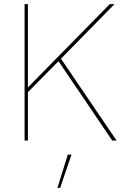

<svg xmlns="http://www.w3.org/2000/svg" viewBox="-20 -680 597 929"><path d="M263 -384 115 -234V0H99V-660H115V-257L511 -660H534L275 -396L544 0H523ZM271 229H258L308 68H326Z"/></svg>

Font: Work Sans Thin
Style: Regular
Weight: 260
Designer: Wei Huang
Foundry: Wei Huang
Version: Version 1.500